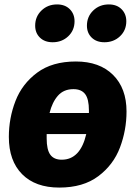

<svg xmlns="http://www.w3.org/2000/svg" viewBox="-20 -829 613 868"><path d="M552 -325Q552 -241 522.5 -162.5Q493 -84 424.5 -32.5Q356 19 248 19Q140 19 80 -41.5Q20 -102 20 -210Q20 -295 50 -372.5Q80 -450 148 -500.5Q216 -551 323 -551Q430 -551 491 -490.5Q552 -430 552 -325ZM204 -318H382V-330Q382 -381 365 -403.5Q348 -426 312 -426Q268 -426 242 -396.5Q216 -367 204 -318ZM370 -223H191V-203Q191 -152 207.5 -129.5Q224 -107 259 -107Q343 -107 370 -223ZM139 -713Q139 -754 167.5 -781.5Q196 -809 238 -809Q274 -809 295.5 -787.5Q317 -766 317 -733Q317 -692 288.5 -665Q260 -638 218 -638Q182 -638 160.5 -659Q139 -680 139 -713ZM373 -713Q373 -754 401.5 -781.5Q430 -809 472 -809Q508 -809 529.5 -787.5Q551 -766 551 -733Q551 -692 522.5 -665Q494 -638 452 -638Q416 -638 394.5 -659Q373 -680 373 -713Z"/></svg>

Font: Trujillo ExtraBold
Style: Italic
Weight: 800
Italic angle: -8°
Designer: Fira Sans original fonts by bBox Type GmbH, Carrois Corporate GbR, & Edenspiekermann AG / Changes by Cristiano Sobral
Foundry: Fira Sans original fonts by bBox Type GmbH, Carrois Corporate GbR, & Edenspiekermann AG / Changes by Cristiano Sobral
Version: Version 4.301;July 28, 2020;FontCreator 13.0.0.2655 64-bit